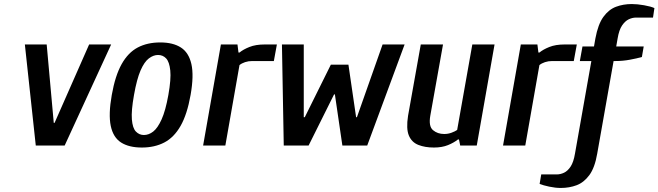

<svg xmlns="http://www.w3.org/2000/svg" viewBox="-20 -720 3258 950"><path d="M157 0 103 -500H211L246 -112H250L421 -500H530L300 0Z M682 10Q618 10 579 -15Q540 -40 528 -97Q516 -154 533 -250Q550 -346 582 -403Q614 -460 661.5 -485Q709 -510 773 -510Q836 -510 875 -485Q914 -460 927 -403Q940 -346 923 -250Q906 -154 873.5 -97Q841 -40 793 -15Q745 10 682 10ZM692 -52Q716 -52 738 -69Q760 -86 779.5 -129Q799 -172 813 -250Q827 -329 822.5 -371.5Q818 -414 802 -431Q786 -448 762 -448Q739 -448 716.5 -431Q694 -414 675.5 -371.5Q657 -329 643 -250Q629 -172 632.5 -129Q636 -86 652.5 -69Q669 -52 692 -52Z M985 0 1073 -500H1155L1160 -460H1165Q1183 -475 1214 -487.5Q1245 -500 1290 -500H1350L1335 -418H1228Q1209 -418 1192.5 -412.5Q1176 -407 1165 -398L1095 0Z M1384 0 1375 -500H1483V-140H1488L1617 -400H1704L1742 -140H1746L1873 -500H1982L1797 0H1674L1637 -253H1633L1507 0Z M2127 10Q2083 10 2050 -3Q2017 -16 2003 -49.5Q1989 -83 1999 -147L2062 -500H2172L2109 -147Q2100 -95 2122.5 -76Q2145 -57 2178 -57Q2197 -57 2214.5 -63.5Q2232 -70 2242 -77L2317 -500H2427L2339 0H2257L2251 -30H2246Q2226 -14 2196.5 -2Q2167 10 2127 10Z M2469 0 2557 -500H2639L2644 -460H2649Q2667 -475 2698 -487.5Q2729 -500 2774 -500H2834L2819 -418H2712Q2693 -418 2676.5 -412.5Q2660 -407 2649 -398L2579 0Z M2755 210Q2728 210 2697.5 203.5Q2667 197 2650 190L2658 143H2735Q2753 143 2771 134.5Q2789 126 2803.5 104Q2818 82 2825 40L2906 -418H2849L2862 -490H2919L2926 -530Q2939 -600 2965.5 -636.5Q2992 -673 3028 -686.5Q3064 -700 3106 -700Q3133 -700 3167 -694Q3201 -688 3218 -680L3211 -633H3127Q3109 -633 3091 -624.5Q3073 -616 3058 -594Q3043 -572 3036 -530L3029 -490H3165L3156 -438Q3132 -431 3096.5 -424.5Q3061 -418 3026 -418H3016L2935 40Q2923 110 2896 146.5Q2869 183 2833 196.5Q2797 210 2755 210Z"/></svg>

Font: Cuprum SemiBold
Style: Italic
Weight: 600
Italic angle: -10°
Version: Version 3.000